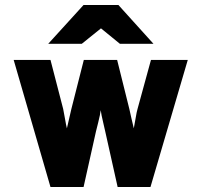

<svg xmlns="http://www.w3.org/2000/svg" viewBox="-20 -752 810 772"><path d="M462 -576 386 -638 309 -576H174L316 -732H456L597 -576ZM183 0 35 -511H183L234 -314Q236 -306 241 -276.5Q246 -247 249 -236Q266 -309 267 -314L317 -511H451L500 -314Q502 -305 508.5 -276Q515 -247 518 -236Q520 -245 525 -275Q530 -305 533 -314L587 -511H735L585 0H453L403 -224Q403 -226 395 -259Q387 -292 385 -309Q383 -292 375 -260Q367 -228 366 -224L316 0Z"/></svg>

Font: Overpass Heavy
Style: Regular
Weight: 900
Designer: Delve Withrington, Thomas Jockin
Foundry: Delve Fonts
Version: Version 3.000;DELV;Overpass